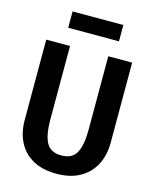

<svg xmlns="http://www.w3.org/2000/svg" viewBox="-133 -992 881 1096"><g transform="rotate(15 307.5 -444.5)"><path d="M561.5 -709.2V-234.9Q561.5 -162.6 532.3 -105.9Q503.1 -49.2 446.4 -16.9Q389.7 15.4 307.2 15.4Q224.1 15.4 167.7 -16.2Q111.3 -47.7 82.6 -104.1Q53.8 -160.5 53.8 -234.9V-709.2H194.4V-274.4Q194.4 -183.6 219 -138.2Q243.6 -92.8 307.2 -92.8Q371.3 -92.8 395.9 -138.2Q420.5 -183.6 420.5 -274.4V-709.2ZM457.4 -807.2H157.4V-903.6H457.4Z"/></g></svg>

Font: Fira Code SemiBold
Style: Regular
Weight: 600
Designer: Carrois Corporate, Edenspiekermann AG, Nikita Prokopov
Foundry: Carrois Corporate, Edenspiekermann AG, Nikita Prokopov
Version: Version 6.002